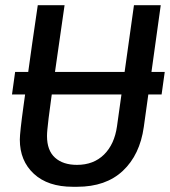

<svg xmlns="http://www.w3.org/2000/svg" viewBox="-20 -706 652 736"><path d="M38 -430.2H611.5L599.5 -344H26ZM259 10Q163.5 10 109.8 -39.8Q56 -89.5 56 -170.8Q56 -184.2 59.6 -217.1Q63.2 -250 70 -298.9Q76.8 -347.8 85.2 -409Q93.8 -470.2 103.6 -540.5Q113.5 -610.8 124.8 -686H227.5Q209 -558 196.9 -472.9Q184.8 -387.8 177.2 -335Q169.8 -282.2 166.4 -253.4Q163 -224.5 161.6 -209.6Q160.2 -194.8 160.2 -184.5Q160.2 -129.2 190.9 -101.6Q221.5 -74 275 -74Q338.8 -74 378.8 -113.5Q418.8 -153 428.5 -222L493.5 -686H596.2L531.2 -219.2Q516.2 -112.5 451 -51.2Q385.8 10 275.8 10Z"/></svg>

Font: Chivo Mono Medium
Style: Italic
Weight: 500
Italic angle: -8.05°
Monospace: yes
Designer: Hector Gatti
Foundry: Omnibus-Type
Version: Version 1.008